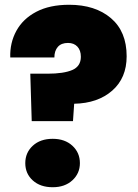

<svg xmlns="http://www.w3.org/2000/svg" viewBox="-20 -777 578 805"><path d="M270 -757Q379 -757 445 -701Q511 -645 511 -541Q511 -450 450.5 -397Q390 -344 291 -342L286 -269H113L107 -468H179Q247 -468 283 -483.5Q319 -499 319 -539Q319 -566 304.5 -581.5Q290 -597 265 -597Q237 -597 222.5 -580.5Q208 -564 208 -536H23Q21 -597 48.5 -647.5Q76 -698 132 -727.5Q188 -757 270 -757ZM201 8Q149 8 117.5 -20.5Q86 -49 86 -93Q86 -137 117.5 -166Q149 -195 201 -195Q252 -195 283.5 -166Q315 -137 315 -93Q315 -50 283.5 -21Q252 8 201 8Z"/></svg>

Font: Fz Poppins ExtBd
Style: Regular
Weight: 800
Designer: Ninad Kale (Devanagari), Jonny Pinhorn (Latin)
Foundry: Indian Type Foundry
Version: Vit hóa bi Vntype.Com & FontZin.Com